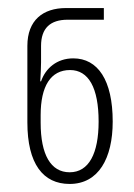

<svg xmlns="http://www.w3.org/2000/svg" viewBox="-20 -863 334 477"><path d="M153 -406C225 -406 260 -470 260 -561C260 -664 223 -718 162 -718C121 -718 93 -693 82 -661H80C81 -677 82 -695 82 -708V-749C82 -793 105 -814 148 -814H238V-843H144C87 -843 48 -813 48 -749V-559C48 -456 87 -406 153 -406ZM153 -435C106 -435 81 -479 81 -558V-577C81 -649 106 -689 154 -689C200 -689 225 -645 225 -561C225 -482 201 -435 153 -435Z"/></svg>

Font: Noto Sans Georgian Condensed ExtraLight
Style: Regular
Weight: 200
Width: 3
Designer: Monotype Design Team, Akaki Razmadze
Foundry: Google LLC
Version: Version 2.005